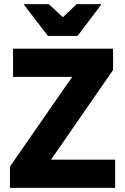

<svg xmlns="http://www.w3.org/2000/svg" viewBox="-20 -911 607 931"><path d="M28.3 0V-103.3L330 -538.3H43.3V-675H528.3V-571.7L227.5 -136.7H538.3V0ZM212.5 -736.7 96.7 -887.5V-890.8H216.7L285 -827.5L351.7 -890.8H470V-887.5L355.8 -736.7Z"/></svg>

Font: Funnel Sans ExtraBold
Style: Regular
Weight: 800
Version: Version 1.000; Beta; Release 5; Build 24; ttfautohint (v1.8.